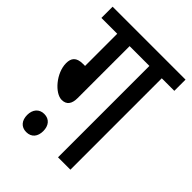

<svg xmlns="http://www.w3.org/2000/svg" viewBox="-191 -713 823 823"><g transform="rotate(45 221.0 -301.0)"><path d="M171 -554H291V0H366V-554H442V-622H0V-554H96V-359H84C43 -359 30 -340 30 -310C30 -250 87 -185 128 -185C158 -185 171 -205 171 -239ZM69 -35C69 -2 87 20 118 20C150 20 167 -2 167 -35C167 -67 150 -90 118 -90C87 -90 69 -67 69 -35Z"/></g></svg>

Font: Noto Sans ExtraCondensed
Style: Italic
Weight: 400
Width: 2
Italic angle: -12°
Designer: Monotype Design Team
Foundry: Monotype Imaging Inc.
Version: Version 2.013